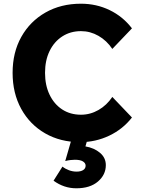

<svg xmlns="http://www.w3.org/2000/svg" viewBox="-20 -751 768 1036"><path d="M586 -228 692 -117Q643 -54 569.5 -19Q496 16 413 16Q306 16 223.5 -31.5Q141 -79 94.5 -163.5Q48 -248 48 -358Q48 -468 95 -552Q142 -636 225.5 -683.5Q309 -731 417 -731Q500 -731 571.5 -696.5Q643 -662 692 -598L586 -487Q556 -532 511.5 -557.5Q467 -583 417 -583Q360 -583 316 -554.5Q272 -526 247.5 -475.5Q223 -425 223 -358Q223 -291 247.5 -240Q272 -189 315.5 -160.5Q359 -132 417 -132Q467 -132 511.5 -157.5Q556 -183 586 -228ZM269 224 317 148Q332 160 352 167.5Q372 175 393 175Q416 175 429 166.5Q442 158 442 143Q442 129 427.5 120Q413 111 384 111Q375 111 361 112.5Q347 114 332 118L369 -10H455L441 39Q488 47 519.5 73.5Q551 100 551 140Q551 192 508.5 228.5Q466 265 392 265Q325 265 269 224Z"/></svg>

Font: Wix Madefor Text ExtraBold
Style: Regular
Weight: 800
Designer: Dalton Maag Ltd
Foundry: Dalton Maag Ltd
Version: Version 3.100